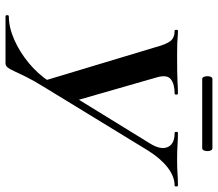

<svg xmlns="http://www.w3.org/2000/svg" viewBox="-67 -723 790 696"><g transform="rotate(90 328.0 -375.0)"><path d="M499 -522Q524 -561 513.5 -587Q503 -613 462 -613Q458 -613 458 -619Q458 -625 461 -625Q484 -625 505.5 -623.5Q527 -622 561 -622Q590 -622 609 -623.5Q628 -625 653 -625Q656 -625 656 -619Q656 -613 653 -613Q620 -613 587.5 -588Q555 -563 526 -517L295 -139Q271 -100 258 -73.5Q245 -47 237.5 -30.5Q230 -14 224 -7Q218 0 209 0H39Q35 0 35 -6Q35 -12 39 -12Q79 -12 123.5 -31.5Q168 -51 208 -84Q248 -117 275 -158ZM276 -129 151 -544Q141 -582 129 -597.5Q117 -613 91 -613Q88 -613 88 -619Q88 -625 91 -625Q106 -625 114.5 -624Q123 -623 138 -622.5Q153 -622 186 -622Q249 -622 276 -623.5Q303 -625 319 -625Q323 -625 323 -619Q323 -613 319 -613Q285 -613 267.5 -599.5Q250 -586 260 -550L347 -247ZM266 -713Q260 -713 257.5 -722.5Q255 -732 257.5 -741Q260 -750 266 -750H517Q524 -750 526.5 -741Q529 -732 526.5 -722.5Q524 -713 517 -713Z"/></g></svg>

Font: Cormorant Infant Light
Style: Italic
Weight: 300
Italic angle: -10°
Designer: Christian Thalmann (Catharsis Fonts)
Foundry: Catharsis Fonts
Version: Version 4.001